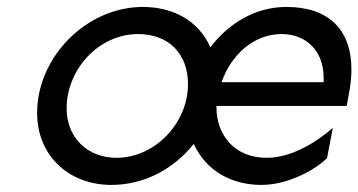

<svg xmlns="http://www.w3.org/2000/svg" viewBox="-20 -518 1032 553"><path d="M377.9 -419.9C464.8 -419.9 521.5 -364.3 521.5 -275.4C521.5 -165 427.7 -63.5 315.4 -63.5C232.4 -63.5 171.9 -121.1 171.9 -206.1C171.9 -317.4 263.7 -419.9 377.9 -419.9ZM791 -419.9C861.3 -419.9 912.1 -372.1 912.1 -294.9V-281.2H618.2C644.5 -358.4 710 -419.9 791 -419.9ZM391.6 -498C229.5 -498 86.9 -354.5 86.9 -192.4C86.9 -70.3 177.7 14.6 300.8 14.6C394.5 14.6 479.5 -30.3 538.1 -103.5C574.2 -24.4 648.4 14.6 733.4 14.6C809.6 14.6 888.7 -29.3 921.9 -62.5L938.5 -149.4C888.7 -106.4 818.4 -63.5 748 -63.5C653.3 -63.5 603.5 -131.8 603.5 -208V-212.9H978.5L987.3 -260.7C990.2 -280.3 992.2 -298.8 992.2 -317.4C992.2 -433.6 925.8 -498 804.7 -498C715.8 -498 638.7 -451.2 585.9 -381.8C550.8 -460.9 475.6 -498 391.6 -498Z"/></svg>

Font: Sen-gleads
Style: Italic
Weight: 400
Designer: Kosal Sen, Philatype
Foundry: Philatype
Version: Version 1.004; ttfautohint (v1.8.3)